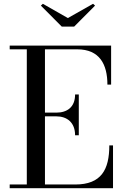

<svg xmlns="http://www.w3.org/2000/svg" viewBox="-20 -990 658 1010"><path d="M337 -895 205.5 -970 195 -960.5 305 -850H370L480 -960.5L469.5 -970ZM375 -278.5H394.5V-493H375C375 -426 333 -397.5 276 -397.5H216.5V-730.5H386.5C503.5 -730.5 545 -652 545 -545H564.5V-750H31V-730.5H121V-19.5H31V0H574.5V-225H555C555 -98 513 -19.5 376 -19.5H216.5V-378H276C333 -378 375 -345.5 375 -278.5Z"/></svg>

Font: Bodoni* 11
Style: Regular
Weight: 400
Version: Version 2.3